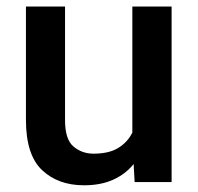

<svg xmlns="http://www.w3.org/2000/svg" viewBox="-20 -548 596 578"><path d="M385.3 0 382.3 -54.2Q357.9 -23.9 320.8 -7.1Q283.7 9.8 232.9 9.8Q154.8 9.8 106.4 -36.1Q58.1 -82 58.1 -187V-528.3H175.8V-186Q175.8 -128.4 201.2 -106.9Q226.6 -85.4 261.7 -85.4Q308.1 -85.4 336.2 -102.8Q364.3 -120.1 378.4 -148.9V-528.3H496.6V0Z"/></svg>

Font: Vazirmatn UI FD Medium
Style: Regular
Weight: 500
Designer: Saber Rastikerdar
Foundry: Saber Rastikerdar
Version: Version 33.003